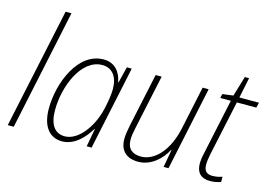

<svg xmlns="http://www.w3.org/2000/svg" viewBox="-99 -961 1665 1172"><g transform="rotate(15 733.5 -375.0)"><path d="M21 0H59L220 -760H183Z M366 10C443 10 503 -54 539 -115H541L520 0H551L663 -529H632L607 -428H604C594 -483 560 -539 484 -539C323 -539 237 -327 237 -163C237 -55 283 10 366 10ZM374 -24C310 -24 276 -73 276 -164C276 -314 352 -504 485 -504C547 -504 584 -457 584 -379C584 -343 577 -300 566 -251C538 -127 457 -24 374 -24Z M847 10C930 10 993 -53 1023 -111H1026L1006 0H1037L1149 -529H1111L1053 -256C1024 -118 946 -25 855 -25C800 -25 768 -52 768 -109C768 -132 773 -159 779 -187L852 -529H814L742 -192C736 -162 730 -128 730 -104C730 -29 773 10 847 10Z M1301 10C1329 10 1351 4 1369 -2V-35C1351 -29 1332 -24 1307 -24C1268 -24 1253 -45 1253 -81C1253 -98 1256 -120 1261 -146L1336 -496H1459L1467 -529H1343L1370 -658H1343L1305 -531L1237 -522L1231 -496H1298L1223 -145C1217 -120 1214 -95 1214 -77C1214 -20 1244 10 1301 10Z"/></g></svg>

Font: Noto Sans SemiCondensed ExtraLight
Style: Italic
Weight: 200
Width: 4
Italic angle: -12°
Designer: Monotype Design Team
Foundry: Monotype Imaging Inc.
Version: Version 2.013